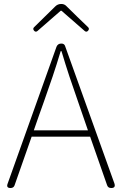

<svg xmlns="http://www.w3.org/2000/svg" viewBox="-20 -945 614 965"><path d="M206 -862 151 -808C146 -803 146 -797 151 -791C156 -785 162 -784 168 -789L285 -891H289L406 -789C412 -784 418 -785 423 -791C428 -797 428 -803 423 -808L367 -862L312 -916C307 -921 298 -925 290 -925H287C276 -925 266 -921 258 -913ZM433 -363 307 -714C305 -721 298 -726 290 -726H287C276 -726 268 -720 264 -710L18 -21C13 -7 18 0 33 0C42 0 50 -4 53 -13L139 -258H286H433L518 -15C521 -5 528 0 539 0C555 0 560 -8 555 -23ZM175 -362 201 -435C232 -523 258 -597 285 -688H289C316 -597 341 -523 372 -435L422 -290H286H150Z"/></svg>

Font: GenSenRounded2 TW EL
Style: Regular
Weight: 250
Version: Version 2.100;PS 2.1;hotconv 16.6.51;makeotf.lib2.5.65220 DE